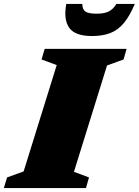

<svg xmlns="http://www.w3.org/2000/svg" viewBox="-50 -955 705 975"><path d="M238 -624.5 161 -653 177 -707H593L577.5 -653L493.5 -622.5L325.5 -82.5L402 -54L386.5 0H-30.5L-14 -54L70 -84.5ZM439.5 -885.5Q480 -885.5 502.2 -896.8Q524.5 -908 541 -935H634.5Q609 -874 579.2 -838.2Q549.5 -802.5 510.2 -787.2Q471 -772 417.5 -772Q331.5 -772 301.8 -813.5Q272 -855 286.5 -935H368Q368 -908 383.2 -896.8Q398.5 -885.5 439.5 -885.5Z"/></svg>

Font: Newsreader 6pt ExtraBold
Style: Italic
Weight: 800
Italic angle: -17°
Designer: Hugues Gentile
Foundry: Production Type
Version: Version 1.003; ttfautohint (v1.8.3)